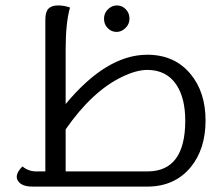

<svg xmlns="http://www.w3.org/2000/svg" viewBox="-20 -691 784 711"><path d="M526.4 -56.2Q666 -56.6 666 -244.1Q666 -327.6 633.3 -377Q596.7 -432.1 525.4 -432.1Q485.4 -432.1 432.6 -406.7Q321.3 -353.5 223.1 -211.9V-56.2ZM525.4 -488.3Q626.5 -488.3 685.5 -417Q741.2 -350.1 741.2 -244.6Q741.2 -139.6 686.5 -72.3Q627.4 -0.5 526.4 0H100.6Q55.2 0 43.9 -26.4Q42 -31.2 42 -36.6Q42 -53.7 63 -74.7Q85.4 -56.2 114.7 -56.2H147.9V-618.2Q147.9 -647.5 159.7 -659.2Q171.9 -670.9 194.8 -670.9Q218.3 -670.9 239.3 -663.1Q223.1 -607.9 223.1 -506.3V-305.7Q374.5 -488.3 525.4 -488.3ZM411.6 -572.8Q392.6 -572.8 378.9 -586.9Q365.2 -600.6 365.2 -621.6Q365.2 -642.6 379.9 -656.7Q394.5 -670.9 413.1 -670.9Q432.1 -670.9 445.8 -656.7Q459.5 -642.6 459.5 -622.1Q459.5 -601.6 444.8 -587.4Q430.2 -572.8 411.6 -572.8Z"/></svg>

Font: Sukar
Style: Regular
Weight: 400
Designer: Dario Muhafara - Ghiath Alsory
Foundry: Dario Muhafara - Ghiath Alsory
Version: Version 1.00 March 17, 2016, initial release